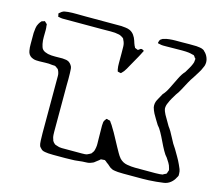

<svg xmlns="http://www.w3.org/2000/svg" viewBox="-155 -885 1210 1073"><g transform="rotate(15 450.5 -348.5)"><path d="M875 40Q854 43 833 45Q812 47 791 48Q776 49 754.5 49Q733 49 711 49Q689 49 674 49Q658 49 643 49Q628 49 612 48Q604 47 595 46Q586 45 578 42Q566 37 557.5 28.5Q549 20 538 13Q536 11 532 7.5Q528 4 525 3Q524 2 521.5 2.5Q519 3 517 3Q513 4 509 3.5Q505 3 502 4Q501 5 498.5 7Q496 9 494 11Q490 14 485.5 17.5Q481 21 477 24Q474 26 471.5 28.5Q469 31 466 32Q462 33 457.5 35.5Q453 38 448 39Q438 42 427 42Q416 42 405 43Q391 44 377 46Q363 48 348 48Q328 49 307 49Q286 49 265 49Q252 49 237.5 49Q223 49 209 48Q200 47 189.5 45.5Q179 44 171 39Q169 37 167 35Q165 33 163 31Q162 29 160 27.5Q158 26 157 25Q153 17 151.5 7Q150 -3 150 -11Q149 -32 149 -53Q149 -74 149 -94V-366Q149 -374 149 -383.5Q149 -393 147 -400Q146 -405 144 -409.5Q142 -414 140 -418Q139 -422 132 -425Q130 -427 127 -429.5Q124 -432 121 -433Q117 -435 112 -434.5Q107 -434 102 -435Q83 -438 64 -437Q45 -436 27 -436Q19 -436 9.5 -436.5Q0 -437 -8 -440Q-30 -447 -38 -467Q-39 -469 -39.5 -472.5Q-40 -476 -41 -478Q-43 -488 -43.5 -497.5Q-44 -507 -44 -517V-581Q-43 -595 -41 -609.5Q-39 -624 -32 -636Q-30 -640 -26 -645.5Q-22 -651 -19 -654Q-17 -656 -13.5 -656.5Q-10 -657 -8 -658Q-7 -658 -4 -659.5Q-1 -661 0 -661Q1 -661 1.5 -659.5Q2 -658 3 -657Q5 -656 8.5 -653Q12 -650 13 -648Q15 -647 15 -643.5Q15 -640 15 -638Q16 -632 16.5 -626Q17 -620 17 -614Q17 -595 16.5 -574.5Q16 -554 20 -534Q22 -526 24.5 -517.5Q27 -509 33 -503Q39 -497 47.5 -493.5Q56 -490 64 -488Q84 -484 106 -484.5Q128 -485 149 -485Q155 -484 163 -483.5Q171 -483 177 -481Q187 -478 194.5 -470Q202 -462 206 -453Q209 -445 209 -435Q209 -425 210 -416Q211 -399 210.5 -381.5Q210 -364 210 -347V-78Q210 -70 210.5 -60.5Q211 -51 213 -43Q215 -39 216 -34.5Q217 -30 218 -27Q224 -17 232 -11Q234 -9 238 -8Q242 -7 244 -6Q258 0 274 0Q290 0 305 0H390Q398 0 407 -0.5Q416 -1 423 -4Q425 -5 427.5 -6.5Q430 -8 433 -9Q435 -11 438 -12Q441 -13 442 -14Q444 -16 445 -18Q446 -20 447 -21Q449 -24 451 -26.5Q453 -29 454 -32Q457 -41 459 -53Q461 -65 460.5 -77Q460 -89 460 -101Q460 -121 459.5 -141Q459 -161 459 -180Q460 -185 460 -192.5Q460 -200 462 -205Q463 -207 464.5 -209.5Q466 -212 467 -214Q469 -215 470.5 -218.5Q472 -222 473 -222Q475 -223 479 -222Q483 -221 484 -220Q486 -219 489.5 -219Q493 -219 494 -218Q496 -217 498 -214Q500 -211 501 -209Q506 -203 510 -196.5Q514 -190 518 -183Q532 -161 545.5 -135Q559 -109 572 -86Q580 -72 588.5 -56.5Q597 -41 608 -28Q626 -9 651.5 -4.5Q677 0 699 0H790Q803 0 815.5 0Q828 0 841 -1Q845 -2 849 -2Q853 -2 857 -3Q861 -5 864.5 -7.5Q868 -10 872 -11Q874 -12 875 -12.5Q876 -13 877 -14Q879 -16 879.5 -19Q880 -22 881 -24L885 -35Q885 -38 884 -41.5Q883 -45 882 -48Q879 -62 871 -75Q863 -88 855 -100Q844 -111 831.5 -133.5Q819 -156 807 -181.5Q795 -207 782.5 -229.5Q770 -252 759 -263Q750 -277 741.5 -291.5Q733 -306 725 -320Q721 -328 717.5 -336.5Q714 -345 712 -353Q708 -376 719 -397Q730 -418 741 -437Q756 -452 771 -482.5Q786 -513 801 -543.5Q816 -574 831 -589Q839 -603 847 -616Q855 -629 861 -644Q866 -654 866 -667Q866 -669 866.5 -671.5Q867 -674 866 -675Q866 -679 861 -681Q860 -683 857.5 -687Q855 -691 853 -692Q849 -694 845 -694Q839 -696 833.5 -697Q828 -698 822 -699Q807 -701 782.5 -701Q758 -701 733.5 -700.5Q709 -700 694 -700Q684 -700 673.5 -700Q663 -700 652 -703Q651 -703 646.5 -704Q642 -705 642 -706Q641 -707 642 -710Q643 -713 643 -714Q644 -716 645 -720Q646 -724 650 -728Q654 -730 657 -732.5Q660 -735 664 -736Q672 -739 680.5 -740.5Q689 -742 697 -743Q715 -745 733 -745Q751 -745 769 -745Q790 -745 811.5 -745.5Q833 -746 854 -745Q864 -744 875 -742.5Q886 -741 895 -736Q897 -735 899.5 -733Q902 -731 903 -729Q917 -717 924.5 -698Q932 -679 929 -661Q928 -651 922 -640Q915 -622 904 -605.5Q893 -589 883 -572Q872 -557 860 -535Q848 -513 836.5 -491Q825 -469 813 -454Q805 -441 796.5 -426.5Q788 -412 782 -397Q774 -381 774 -364Q775 -355 778.5 -346.5Q782 -338 786 -330Q794 -316 802.5 -301.5Q811 -287 819 -273Q836 -251 853 -216.5Q870 -182 887 -159Q898 -140 909.5 -120.5Q921 -101 930 -81Q936 -69 940.5 -57Q945 -45 945 -31V-20Q944 -17 942 -13.5Q940 -10 938 -7Q930 10 913.5 23.5Q897 37 875 40ZM112 -744Q135 -746 161.5 -745.5Q188 -745 210 -745H420Q432 -744 445.5 -742.5Q459 -741 470 -736Q485 -729 495 -715Q505 -701 510 -685Q512 -678 514.5 -671Q517 -664 520 -657Q522 -655 523 -652Q524 -649 525 -647Q527 -646 531 -644.5Q535 -643 537 -642Q541 -640 542 -640Q547 -641 551.5 -645.5Q556 -650 560 -650Q563 -651 567.5 -649Q572 -647 574 -645Q576 -645 577 -644Q577 -643 575 -639.5Q573 -636 572 -634Q569 -627 565 -620Q561 -613 557 -605L521 -541Q516 -532 511 -523Q506 -514 500 -506Q498 -503 494.5 -500Q491 -497 489 -494Q488 -493 487 -492Q486 -491 485 -490Q483 -490 479.5 -491Q476 -492 474 -492Q473 -493 470 -493Q467 -493 466 -494Q465 -495 464.5 -499Q464 -503 463 -504Q461 -514 460.5 -523Q460 -532 460 -542V-598Q460 -617 459.5 -637Q459 -657 450 -673Q449 -675 448 -678Q447 -681 445 -682Q441 -686 433 -690Q425 -695 418 -696Q396 -701 369.5 -700.5Q343 -700 320 -700H91Q86 -700 81 -701Q76 -702 71 -703Q70 -704 68.5 -703.5Q67 -703 65 -704Q64 -706 64 -709Q64 -712 64 -713Q63 -715 62 -718Q61 -721 62 -722Q63 -724 66 -726Q69 -728 70 -729Q72 -731 74.5 -733Q77 -735 79 -736Q85 -740 94 -741.5Q103 -743 112 -744Z"/></g></svg>

Font: Rubik Vinyl
Style: Regular
Weight: 400
Designer: Hubert and Fischer, NaN
Foundry: Hubert and Fischer, NaN
Version: Version 2.200